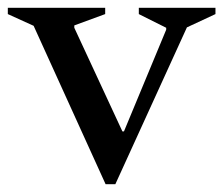

<svg xmlns="http://www.w3.org/2000/svg" viewBox="-46 -471 571 491"><path d="M224 0 40 -405 -26 -435V-451H223V-435L144 -406V-400L267 -135H271L379 -395V-400L309 -435V-451H505V-435L432 -401L249 0Z"/></svg>

Font: Spectral Medium
Style: Regular
Weight: 500
Designer: Jean-Baptiste Levee
Foundry: Production Type
Version: Version 2.001